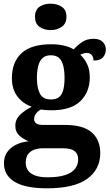

<svg xmlns="http://www.w3.org/2000/svg" viewBox="-20 -790 600 1046"><path d="M235.6 235.9Q118.3 235.9 59.9 200.6Q1.5 165.3 1.5 99.2Q1.5 64.3 19 38.9Q36.5 13.6 67.1 -1.4Q97.6 -16.4 136.4 -20.1Q110 -30.2 86.7 -50.4Q63.4 -70.7 63.4 -105.6Q63.4 -138.5 87 -162.5Q110.7 -186.5 152.8 -208.8Q105.7 -224.5 75.3 -264Q44.8 -303.5 44.8 -363.9Q44.8 -451.6 97.3 -500.3Q149.8 -548.9 259.5 -548.9Q297.8 -548.9 328.6 -541.5Q359.5 -534.1 381.6 -521.1Q402 -543.5 427.6 -561.1Q453.1 -578.6 490.2 -578.6Q523.1 -578.6 539.9 -561.4Q556.7 -544.1 556.7 -520.2Q556.7 -496.3 541.6 -478.2Q526.5 -460.1 489.2 -460.1Q489.2 -480.4 479 -491Q468.7 -501.6 454.5 -501.6Q442.7 -501.6 433.8 -498.6Q425 -495.6 417.3 -492Q439.5 -471.5 454.3 -441.6Q469.1 -411.6 469.1 -368.1Q469.1 -289.4 418.2 -239.3Q367.3 -189.1 259.5 -189.1Q248.6 -189.1 230.5 -190.3Q212.4 -191.5 203.6 -193.5Q189.8 -187.6 177.8 -173.5Q165.9 -159.3 165.9 -141Q165.9 -124.7 178.2 -117Q190.6 -109.3 216.8 -109.3H333.9Q433.3 -109.3 479.8 -68.8Q526.2 -28.2 526.2 43.7Q526.2 132.6 455 184.3Q383.8 235.9 235.6 235.9ZM238.2 175.9Q296.9 175.9 333.8 164.2Q370.8 152.5 388.3 130.2Q405.9 107.9 405.9 78.1Q405.9 47.8 386 32.9Q366.1 17.9 325.3 17.9H209.4Q189.5 17.9 168.8 24.6Q148.2 31.2 134.2 48.3Q120.2 65.4 120.2 97.3Q120.2 122.2 133.6 139.9Q146.9 157.6 173.4 166.8Q200 175.9 238.2 175.9ZM257.1 -248.1Q287.2 -248.1 303.2 -262.3Q319.2 -276.4 325.4 -303Q331.6 -329.5 331.6 -365Q331.6 -401.9 325.2 -429.9Q318.8 -458 302.8 -473.4Q286.7 -488.9 256.6 -488.9Q227.5 -488.9 211 -472.9Q194.5 -457 187.8 -428.9Q181.1 -400.9 181.1 -364Q181.1 -311.6 197.4 -279.9Q213.7 -248.1 257.1 -248.1ZM256 -626.1Q219.8 -626.1 195.2 -643.9Q170.6 -661.7 170.6 -698Q170.6 -736.5 195.2 -753.2Q219.8 -769.9 256 -769.9Q290.6 -769.9 316.3 -753.2Q342 -736.5 342 -698Q342 -661.7 316.3 -643.9Q290.6 -626.1 256 -626.1Z"/></svg>

Font: Noto Serif Telugu
Style: Regular
Weight: 400
Designer: Jelle Bosma - Monotype Design Team
Foundry: Monotype Imaging Inc.
Version: Version 2.003